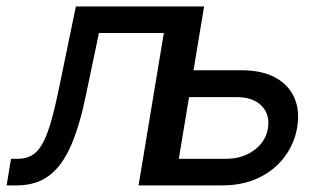

<svg xmlns="http://www.w3.org/2000/svg" viewBox="-44 -562 986 582"><path d="M-23.9 0 -10.7 -80.6H8.8Q33.2 -80.6 51 -90.1Q68.8 -99.6 83 -123.5Q97.2 -147.5 109.9 -190.7Q122.6 -233.9 136.2 -301.3L186 -542.5H553.7L463.9 0H376L452.6 -461.9H255.9L215.8 -270.5Q196.8 -178.7 170.4 -118.9Q144 -59.1 104.7 -29.5Q65.4 0 5.9 0ZM529.3 -349.1H686Q750.5 -349.1 791 -326.7Q831.5 -304.2 848.4 -265.4Q865.2 -226.6 856.9 -176.3Q848.6 -126.5 818.6 -86.4Q788.6 -46.4 740.5 -23.2Q692.4 0 628.9 0H397.5L487.3 -542.5H574.7L498 -80.6H641.1Q690.9 -80.6 726.3 -106.7Q761.7 -132.8 768.1 -172.9Q774.9 -214.8 749 -241.2Q723.1 -267.6 673.3 -267.6H515.1Z"/></svg>

Font: Inter 16pt
Style: Italic
Weight: 400
Italic angle: -9.3988°
Version: Version 4.001;git-66647c0bb